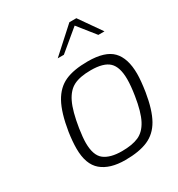

<svg xmlns="http://www.w3.org/2000/svg" viewBox="-182 -881 928 1003"><g transform="rotate(-30 282.0 -379.0)"><path d="M89 -173Q89 -216 97 -270Q114 -376 146 -434Q178 -492 230 -515.5Q282 -539 367 -539Q471 -539 515 -493.5Q559 -448 559 -354Q559 -313 549 -248Q533 -150 502 -95Q471 -40 418 -17Q365 6 281 6Q189 6 139 -36Q89 -78 89 -173ZM491 -259Q500 -316 500 -355Q500 -429 467.5 -460Q435 -491 358 -491Q293 -491 255 -472Q217 -453 193 -403.5Q169 -354 154 -259Q146 -206 146 -175Q146 -99 182.5 -71Q219 -43 289 -43Q351 -43 389.5 -60Q428 -77 452.5 -123.5Q477 -170 491 -259ZM387 -764H429L522 -631H485L402 -735L277 -631H240Z"/></g></svg>

Font: Exo Light
Style: Italic
Weight: 300
Italic angle: -9°
Designer: Natanael Gama
Foundry: Natanael Gama
Version: Version 1.500; ttfautohint (v1.6)